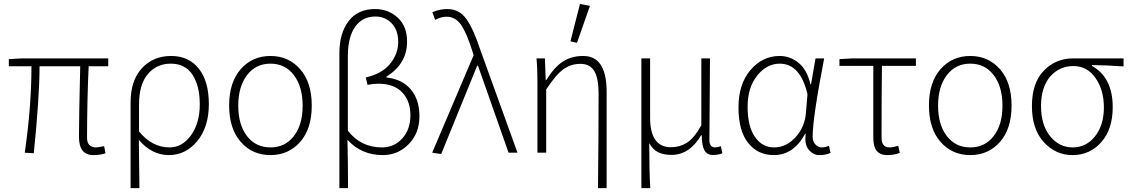

<svg xmlns="http://www.w3.org/2000/svg" viewBox="-20 -777 5749 977"><path d="M181.2 -439.9Q181.2 -285.2 151.9 2.9L106 0Q140.1 -235.8 140.1 -439.9H24.9V-476.1L91.8 -480H530.8V-439.9H431.2Q423.3 -274.9 422.9 -76.2Q422.9 -27.3 469.2 -26.9Q478 -26.9 509.8 -33.2L517.1 2.9Q489.3 12.2 455.1 12.2Q381.8 12.2 381.8 -80.6Q381.8 -173.3 388.2 -439.9Z M842.8 -26.9Q907.7 -26.9 952.1 -88.9Q996.6 -150.9 996.6 -246.1Q996.6 -341.3 959.2 -397.2Q921.9 -453.1 849.6 -453.1Q777.3 -453.1 732.4 -400.1Q687.5 -347.2 687.5 -245.1V-107.9Q753.9 -26.9 842.8 -26.9ZM644.5 180.2V-254.9Q644.5 -367.7 702.1 -429.9Q759.8 -492.2 850.6 -492.2Q941.4 -492.2 992.2 -426.8Q1043 -362.3 1042.7 -246.1Q1042.5 -129.9 983.6 -58.8Q924.8 12.2 838.9 12.2Q752.9 12.2 686.5 -64.9Q687.5 -27.8 689.5 180.2Z M1475.6 -85Q1520 -142.6 1520 -239.3Q1520 -335.9 1475.6 -394.5Q1431.2 -453.1 1356.2 -453.1Q1281.2 -453.1 1236.8 -394.5Q1192.4 -335.9 1192.4 -239.3Q1192.4 -142.6 1236.8 -84.7Q1281.2 -26.9 1356.2 -26.9Q1431.2 -26.9 1475.6 -85ZM1507.3 -54.7Q1448.2 12.2 1356.2 12.2Q1264.2 12.2 1205.1 -54.9Q1146 -122.1 1146 -240.2Q1146 -358.4 1205.1 -425.3Q1264.2 -492.2 1356.2 -492.2Q1448.2 -492.2 1507.3 -425Q1566.4 -357.9 1566.4 -239.7Q1566.4 -121.6 1507.3 -54.7Z M1923.3 -26.9Q1985.4 -26.9 2026.9 -72.3Q2068.4 -118.2 2068.4 -190.4Q2068.4 -262.7 2026.9 -306.6Q1985.4 -350.6 1906.2 -351.1Q1878.4 -351.1 1850.1 -345.2L1841.3 -382.8Q1923.3 -401.4 1964.8 -452.1Q2006.3 -502.9 2006.3 -563.5Q2006.3 -624 1972.7 -658.7Q1939 -693.4 1889.2 -692.9Q1825.2 -692.9 1788.1 -642.1Q1751 -591.3 1750 -493.2V-111.8Q1816.4 -26.9 1923.3 -26.9ZM1707 180.2V-505.9Q1707 -607.9 1753.9 -669.4Q1800.8 -731 1888.2 -731Q1956.1 -731 2003.9 -687Q2051.8 -643.1 2051.3 -564Q2051.3 -452.1 1946.3 -387.2V-382.8Q2026.4 -374 2070.3 -322.3Q2114.3 -270.5 2114.3 -184.6Q2114.3 -99.1 2059.6 -43.5Q2004.9 12.2 1928.2 12.2Q1818.4 12.2 1748 -65.9Q1751 58.1 1751 180.2Z M2252 -691.9Q2224.1 -691.9 2194.3 -675.8L2180.2 -714.8Q2216.3 -731 2256.3 -731Q2316.4 -731 2352.5 -681.2Q2388.7 -631.3 2425.3 -520L2613.3 0H2567.9L2412.1 -442.9H2408.2L2225.1 6.8L2179.2 0L2390.1 -496.1L2382.3 -521Q2353.5 -611.8 2325.2 -651.9Q2296.9 -691.9 2252 -691.9Z M2882.8 -566.9 2931.2 -756.8 2981.9 -747.1 2916 -559.1ZM3025.9 -301.8Q3025.9 -378.9 3003.9 -415.5Q2981.9 -452.1 2933.6 -452.1Q2885.3 -452.1 2847.2 -424.8Q2809.1 -397.5 2759.3 -321.8V0H2714.8V-357.9Q2714.8 -431.2 2710 -480H2752.9L2756.8 -370.1H2760.3Q2800.3 -435.1 2843.8 -463.4Q2887.7 -492.2 2947.3 -492.2Q3067.4 -492.7 3066.9 -308.1V180.2H3022.9Q3025.9 -62 3025.9 -301.8Z M3619.6 -26.9Q3631.8 -26.9 3647.9 -33.2L3655.8 2.9Q3635.3 11.7 3606.9 11.7Q3578.6 11.7 3564.9 -11.7Q3551.3 -35.2 3550.8 -88.9H3547.9Q3488.8 11.2 3397 11.2Q3356.9 11.2 3329.6 -2Q3302.2 -15.1 3283.7 -48.8Q3283.7 99.1 3289.1 180.2H3243.7V-480H3288.1V-178.2Q3288.1 -28.3 3394 -27.8Q3438 -27.8 3474.1 -49.8Q3510.3 -71.8 3548.8 -139.2V-480H3592.8L3589.8 -64Q3589.8 -26.9 3619.6 -26.9Z M4081.1 -204.1 4088.9 -297.9Q4052.7 -452.6 3948.2 -453.1Q3881.3 -453.1 3832.8 -392.1Q3784.2 -331.1 3784.2 -233.2Q3784.2 -135.3 3821 -81.1Q3857.9 -26.9 3919.4 -26.9Q3981 -26.9 4028.6 -79.3Q4076.2 -131.8 4081.1 -204.1ZM3918 12.2Q3835.9 12.2 3786.9 -49.8Q3737.8 -111.8 3737.8 -230.5Q3737.8 -349.1 3798.8 -420.7Q3859.9 -492.2 3947.3 -492.2Q4000.5 -492.2 4043.7 -457Q4086.9 -421.9 4104 -348.1H4106.9L4129.9 -480H4173.8Q4114.7 -173.8 4115.2 -80.1Q4115.2 -57.1 4129.2 -42Q4143.1 -26.9 4160.6 -26.9Q4178.2 -26.9 4198.2 -35.2L4206.1 1Q4182.1 12.2 4149.7 12.2Q4117.2 12.2 4094.7 -15.9Q4072.3 -43.9 4080.1 -96.2H4077.1Q4018.1 12.2 3918 12.2Z M4440.9 -9.8Q4423.3 -31.7 4423.8 -82V-441.9H4251.5V-476.1L4318.4 -480H4640.6V-441.9H4467.8Q4465.8 -317.9 4465.8 -76.2Q4465.8 -27.3 4506.3 -26.9Q4524.4 -26.9 4550.8 -35.2L4558.6 1Q4529.3 12.2 4494.1 12.2Q4459 12.2 4440.9 -9.8Z M5036.6 -85Q5081.1 -142.6 5081.1 -239.3Q5081.1 -335.9 5036.6 -394.5Q4992.2 -453.1 4917.2 -453.1Q4842.3 -453.1 4797.9 -394.5Q4753.4 -335.9 4753.4 -239.3Q4753.4 -142.6 4797.9 -84.7Q4842.3 -26.9 4917.2 -26.9Q4992.2 -26.9 5036.6 -85ZM5068.4 -54.7Q5009.3 12.2 4917.2 12.2Q4825.2 12.2 4766.1 -54.9Q4707 -122.1 4707 -240.2Q4707 -358.4 4766.1 -425.3Q4825.2 -492.2 4917.2 -492.2Q5009.3 -492.2 5068.4 -425Q5127.4 -357.9 5127.4 -239.7Q5127.4 -121.6 5068.4 -54.7Z M5552.7 -84Q5597.2 -141.1 5597.2 -230Q5597.2 -318.8 5554.7 -379.9Q5512.2 -440.9 5441.4 -440.9Q5370.6 -440.9 5323.7 -387.2Q5277.3 -333 5277.3 -237.3Q5277.3 -141.6 5323.2 -84.5Q5369.1 -26.9 5438.5 -26.9Q5507.8 -26.9 5552.7 -84ZM5291.5 -417.5Q5352.1 -480 5441.4 -480H5697.3V-439Q5599.1 -445.8 5536.1 -445.8V-441.9Q5642.1 -382.8 5642.1 -231.9Q5642.1 -119.1 5584 -53.7Q5525.9 11.7 5439 12.2Q5352.1 12.7 5291.5 -53.7Q5231 -120.1 5231 -237.3Q5231 -354.5 5291.5 -417.5Z"/></svg>

Font: SourceSansPro-Light
Style: Regular
Weight: 300
Designer: Paul D. Hunt
Foundry: Adobe Systems Incorporated
Version: Version 2.020;PS 2.0;hotconv 1.0.86;makeotf.lib2.5.63406